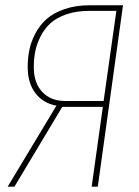

<svg xmlns="http://www.w3.org/2000/svg" viewBox="-20 -701 523 721"><path d="M316.9 -681.2H441.9L347.2 0H324.2L366.2 -299.8H213.9L34.2 0H8.8L191.9 -304.2Q141.6 -313.5 112.8 -351.3Q84 -389.2 84 -449.2Q84 -482.4 90.1 -512.9Q96.2 -543.5 112.5 -574.7Q128.9 -606 154.3 -628.9Q179.7 -651.9 221.4 -666.5Q263.2 -681.2 316.9 -681.2ZM225.1 -321.8H369.1L417 -660.2H315.9Q267.6 -660.2 230.2 -647.5Q192.9 -634.8 170.2 -614.3Q147.5 -593.8 132.8 -565.2Q118.2 -536.6 112.5 -508.5Q106.9 -480.5 106.9 -449.2Q106.9 -390.1 138.4 -356Q169.9 -321.8 225.1 -321.8Z"/></svg>

Font: Fira Sans Compressed Thin
Style: Italic
Weight: 100
Width: 3
Italic angle: -8°
Designer: Carrois Corporate & Edenspiekermann AG
Foundry: Carrois Corporate GbR & Edenspiekermann AG
Version: Version 4.203;PS 004.203;hotconv 1.0.88;makeotf.lib2.5.64775